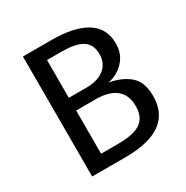

<svg xmlns="http://www.w3.org/2000/svg" viewBox="-159 -822 926 955"><g transform="rotate(-30 304.0 -344.5)"><path d="M404 -364C440 -371 471 -388 496 -415C521 -442 533 -475 533 -515C533 -632 438 -689 263 -689H100V0H290C472 0 563 -65 563 -196C563 -249 548 -289 519 -314C490 -339 451 -356 404 -364ZM273 -614C382 -614 436 -588 436 -508C436 -437 379 -397 299 -397H195V-614ZM195 -76V-324H308C400 -324 463 -287 463 -196C463 -103 402 -76 290 -76Z"/></g></svg>

Font: Fira Sans
Style: Regular
Weight: 400
Designer: Carrois Corporate & Edenspiekermann AG
Foundry: Carrois Corporate GbR & Edenspiekermann AG
Version: Version 4.203